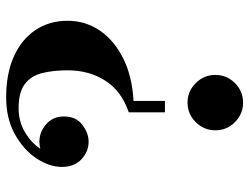

<svg xmlns="http://www.w3.org/2000/svg" viewBox="-113 -457 810 624"><g transform="rotate(90 292.0 -145.0)"><path d="M345 -158.5Q276 -135 242.2 -82.2Q208.5 -29.5 208.5 40Q208.5 87 217.5 123Q226.5 159 253 179.2Q279.5 199.5 331.5 199.5Q375 199.5 409.2 179.2Q443.5 159 463.5 129Q452 132 440.5 132Q409 132 383.8 110Q358.5 88 358.5 52.5Q358.5 13 385.5 -7.5Q412.5 -28 440.5 -28Q472.5 -28 497.5 -4.8Q522.5 18.5 522.5 58.5Q522.5 99.5 494.8 141.5Q467 183.5 416 211.8Q365 240 296.5 240Q219.5 240 163.8 215Q108 190 77.8 145Q47.5 100 47.5 40Q47.5 -17.5 79.2 -64.2Q111 -111 169.2 -140.2Q227.5 -169.5 308 -174V-276H345ZM403.5 -440Q403.5 -403 377 -376.2Q350.5 -349.5 313.5 -349.5Q276.5 -349.5 250 -376.2Q223.5 -403 223.5 -440Q223.5 -477 250 -503.5Q276.5 -530 313.5 -530Q350.5 -530 377 -503.5Q403.5 -477 403.5 -440Z"/></g></svg>

Font: Bodoni* 06pt
Style: Bold
Weight: 700
Version: Version 2.3